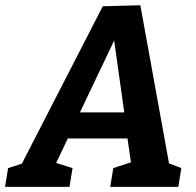

<svg xmlns="http://www.w3.org/2000/svg" viewBox="-56 -727 764 747"><path d="M605.9 -67.7 575.7 -101.3 649.4 -73 637.9 0H372.9L384.7 -73L463.1 -98.6L456 -77.9L437.3 -207.5L447.1 -188.3H195.5L216.4 -206.2L155.6 -78.6L153.6 -95.8L226.3 -73L214.4 0H-36.4L-24.5 -73L59 -99.9L19.3 -71.1L343.8 -702.6L490 -706.6ZM244.7 -268.1 238.6 -289.8H441.3L430.9 -264.7L380.2 -626.3L414.9 -625.6Z"/></svg>

Font: Bitter Thin
Style: Italic
Weight: 100
Italic angle: -9°
Designer: Sol Matas, and Bitter project Authors
Foundry: Sol Matas
Version: Version 2.002